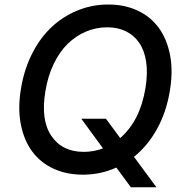

<svg xmlns="http://www.w3.org/2000/svg" viewBox="-20 -757 819 843"><path d="M725.5 -356.5Q709.9 -263.5 669 -190Q628.2 -116.5 568.2 -68.5L666.9 65.3H554.7L490.8 -21.3Q421.9 9.9 344.1 9.9Q272.4 9.9 215.2 -16.3Q158 -42.6 121.6 -91.6Q85.2 -140.6 71.4 -211.1Q57.5 -281.6 72.4 -370Q86.6 -454.5 122.3 -524Q158 -593.4 208.5 -639.9Q258.9 -686.4 322.3 -711.8Q385.7 -737.2 455.3 -737.2Q526.6 -737.2 583.5 -710.9Q640.3 -684.7 676.5 -635.5Q712.7 -586.3 726.6 -515.6Q740.4 -445 725.5 -356.5ZM337 -235.8H445L507.8 -150.9Q595.2 -226.9 618.6 -370Q629.3 -435.4 621.8 -485.3Q614.3 -535.2 591.3 -568.9Q568.2 -602.6 532.3 -619.9Q496.4 -637.1 450.6 -637.1Q402 -637.1 357.8 -618.4Q313.6 -599.8 277.5 -564.8Q241.5 -529.8 215.7 -476.2Q190 -422.6 179.3 -356.5Q158 -230.1 205.6 -160.2Q253.2 -90.2 347.7 -90.2Q391.3 -90.2 432.2 -105.5Z"/></svg>

Font: Karasuma Gothic
Style: Medium Italic
Weight: 500
Italic angle: 9.39998°
Designer: Rasmus Andersson / Ryoko Nishizuka
Foundry: Genbu
Version: Version 1.00